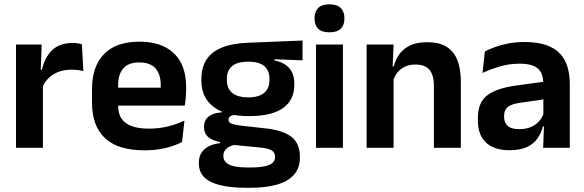

<svg xmlns="http://www.w3.org/2000/svg" viewBox="-20 -702 2776 912"><path d="M180.5 -285 148 -370.5H179Q192.5 -430 228 -464Q263.5 -498 326.5 -498Q339.5 -498 350 -496.2Q360.5 -494.5 369 -492L376 -364Q365 -367.5 350.5 -369.2Q336 -371 320 -371Q269 -371 233.2 -348.5Q197.5 -326 180.5 -285ZM56 0V-490.5H178L172.5 -340L184 -335.5V0Z M666 12Q540 12 478.5 -46Q417 -104 417 -214V-278Q417 -387 474.5 -445.5Q532 -504 641.5 -504Q715.5 -504 765 -478Q814.5 -452 839.2 -404.2Q864 -356.5 864 -290V-272.5Q864 -254.5 862.2 -235.8Q860.5 -217 857.5 -200.5H741.5Q743 -228 743.2 -252.8Q743.5 -277.5 743.5 -297.5Q743.5 -332 732.5 -356.2Q721.5 -380.5 699 -393Q676.5 -405.5 641.5 -405.5Q590 -405.5 565.5 -377Q541 -348.5 541 -296V-250.5L541.5 -236V-197.5Q541.5 -174.5 548.8 -155Q556 -135.5 573 -121.2Q590 -107 618.2 -99Q646.5 -91 689 -91Q735 -91 776.8 -101.2Q818.5 -111.5 856 -129L845 -28Q811.5 -9.5 766.2 1.2Q721 12 666 12ZM485 -200.5V-285.5H831.5V-200.5Z M1163 -150.5Q1051.5 -150.5 994 -194.8Q936.5 -239 936.5 -319V-326.5Q936.5 -379.5 959.5 -416.8Q982.5 -454 1031.5 -475Q1080.5 -496 1158.5 -499L1417 -509.5V-415.5L1284 -420.5V-415Q1315.5 -408.5 1336.2 -394.2Q1357 -380 1367.5 -357.8Q1378 -335.5 1378 -304V-299.5Q1378 -227 1324.5 -188.8Q1271 -150.5 1163 -150.5ZM1157 93.5H1171Q1210 93.5 1235.5 88.2Q1261 83 1273.8 72.2Q1286.5 61.5 1286.5 44.5V43Q1286.5 22 1270.2 12.2Q1254 2.5 1218 -1L1074.5 -15L1104 -16.5Q1085.5 -13 1071.2 -6.2Q1057 0.5 1049 11.5Q1041 22.5 1041 38.5V39.5Q1041 58 1054 70.2Q1067 82.5 1093 88Q1119 93.5 1157 93.5ZM1150 190Q1079 190 1028.5 178.2Q978 166.5 951.2 141Q924.5 115.5 924.5 73.5V71.5Q924.5 43 937 23.5Q949.5 4 972.5 -7.5Q995.5 -19 1025.5 -22V-27Q987.5 -34.5 968.2 -51.8Q949 -69 949 -99V-99.5Q949 -120.5 958.5 -135Q968 -149.5 986.8 -158Q1005.5 -166.5 1033 -168V-182.5L1141.5 -155.5L1106.5 -156.5Q1083.5 -156 1074.5 -150.2Q1065.5 -144.5 1065.5 -134V-133.5Q1065.5 -120.5 1079.5 -114.8Q1093.5 -109 1126 -105L1243.5 -92Q1326 -82.5 1365.2 -51.5Q1404.5 -20.5 1404.5 44V46.5Q1404.5 96 1376.5 127.8Q1348.5 159.5 1295.8 174.8Q1243 190 1168 190ZM1159.5 -239.5Q1193 -239.5 1215.2 -249Q1237.5 -258.5 1248.8 -277Q1260 -295.5 1260 -322V-327.5Q1260 -354 1249 -372.2Q1238 -390.5 1216 -399.8Q1194 -409 1160.5 -409H1159Q1123.5 -409 1101 -399.2Q1078.5 -389.5 1068 -371.2Q1057.5 -353 1057.5 -327.5V-322Q1057.5 -295.5 1068.8 -277Q1080 -258.5 1102.8 -249Q1125.5 -239.5 1159.5 -239.5Z M1481 0V-490.5H1609V0ZM1545 -548.5Q1508.5 -548.5 1491.2 -565.8Q1474 -583 1474 -613.5V-616Q1474 -646.5 1491.2 -664Q1508.5 -681.5 1545 -681.5Q1581 -681.5 1598.5 -664Q1616 -646.5 1616 -616V-613.5Q1616 -582.5 1598.5 -565.5Q1581 -548.5 1545 -548.5Z M2041 0V-294.5Q2041 -325.5 2032.8 -348Q2024.5 -370.5 2005.5 -383Q1986.5 -395.5 1953.5 -395.5Q1924.5 -395.5 1902.8 -385Q1881 -374.5 1867.2 -356.8Q1853.5 -339 1846.5 -316.5L1826.5 -386.5H1850.5Q1858.5 -419 1877.2 -445Q1896 -471 1928.2 -486.2Q1960.5 -501.5 2009 -501.5Q2065.5 -501.5 2100.5 -480.2Q2135.5 -459 2152.2 -417Q2169 -375 2169 -313V0ZM1721.5 0V-490.5H1849.5L1844.5 -371L1849.5 -360.5V0Z M2560 0 2564.5 -120 2561 -131V-284.5L2560.5 -306.5Q2560.5 -354.5 2534.2 -377Q2508 -399.5 2448.5 -399.5Q2398 -399.5 2353.8 -386.2Q2309.5 -373 2272 -355.5L2283 -457.5Q2305 -469 2333.2 -479.2Q2361.5 -489.5 2396.5 -496Q2431.5 -502.5 2472 -502.5Q2532 -502.5 2573.5 -488.2Q2615 -474 2639.8 -447.5Q2664.5 -421 2675.5 -384.2Q2686.5 -347.5 2686.5 -303V0ZM2399.5 11.5Q2326.5 11.5 2288.2 -25Q2250 -61.5 2250 -129V-143Q2250 -214.5 2294 -248.8Q2338 -283 2433.5 -296L2572.5 -315L2580 -232.5L2452 -214Q2410 -208.5 2392.2 -194Q2374.5 -179.5 2374.5 -151.5V-146.5Q2374.5 -119 2391.8 -103.8Q2409 -88.5 2446 -88.5Q2479 -88.5 2502.5 -99Q2526 -109.5 2541.2 -126.8Q2556.5 -144 2563 -165.5L2581 -102H2559Q2551 -70.5 2533.2 -44.8Q2515.5 -19 2483.5 -3.8Q2451.5 11.5 2399.5 11.5Z"/></svg>

Font: Anek Gurmukhi Medium SemiBold
Style: Regular
Weight: 600
Version: Version 1.003